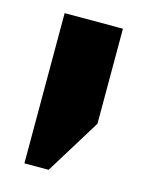

<svg xmlns="http://www.w3.org/2000/svg" viewBox="-75 -680 405 527"><g transform="rotate(15 127.0 -416.5)"><path d="M44.4 -203.1V-629.9H210V-359.9L113.3 -203.1Z"/></g></svg>

Font: Open Sans Condensed ExtraBold
Style: Regular
Weight: 800
Width: 3
Designer: Monotype Design Team
Foundry: Monotype Imaging Inc.
Version: Version 3.000; ttfautohint (v1.8.4)